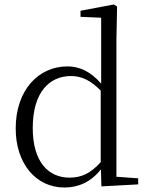

<svg xmlns="http://www.w3.org/2000/svg" viewBox="-20 -822 662 856"><path d="M432 9 596 0V-27L499 -34V-643L502 -793L487 -802L339 -774V-747L431 -743V-449C384 -504 333 -526 281 -526C151 -526 50 -420 50 -249C50 -93 140 14 267 14C330 14 386 -11 430 -67ZM429 -99C384 -49 343 -30 290 -30C196 -30 126 -100 126 -251C126 -414 203 -483 296 -483C344 -483 384 -464 429 -418Z"/></svg>

Font: Source Han Serif CN Light
Style: Regular
Weight: 300
Designer: Ryoko NISHIZUKA 西塚涼子 (kana & ideographs); Frank Grießhammer (Latin, Greek & Cyrillic); Wenlong ZHANG 张文龙 (bopomofo); San
Foundry: Adobe
Version: Version 2.003;hotconv 1.1.1;makeotfexe 2.6.0